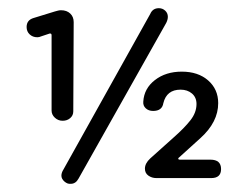

<svg xmlns="http://www.w3.org/2000/svg" viewBox="-20 -435 590 469"><path d="M133 -140Q122 -140 114 -147.5Q106 -155 106 -165V-349Q106 -354 101 -353L80 -346Q76 -344 71 -344Q60 -344 52.5 -351Q45 -358 45 -369Q45 -386 62 -391L114 -407Q118 -408 121.5 -409Q125 -410 129 -410Q143 -410 151.5 -402Q160 -394 160 -381L159 -163Q159 -153 151.5 -146.5Q144 -140 133 -140ZM347 -401Q353 -415 368 -415Q377 -415 383.5 -409Q390 -403 390 -394Q390 -387 386 -379L172 1Q165 14 153 14Q145 15 137.5 8.5Q130 2 130 -6Q130 -13 135 -21ZM362 0Q351 0 342.5 -6Q334 -12 334 -23Q334 -36 347 -48L405 -100Q430 -122 445 -141Q460 -160 460 -181Q460 -197 449 -206.5Q438 -216 421 -216Q387 -216 379 -183Q376 -164 354 -164Q343 -164 336 -170.5Q329 -177 330 -187Q332 -219 358.5 -239.5Q385 -260 424 -260Q464 -260 488.5 -238.5Q513 -217 513 -183Q513 -137 470 -98L417 -50Q415 -49 415.5 -47Q416 -45 419 -45H494Q520 -45 520 -22Q520 0 496 0Z"/></svg>

Font: Dongle
Style: Regular
Weight: 400
Designer: Yanghee Ryu
Foundry: Yanghee Ryu
Version: Version 2.000